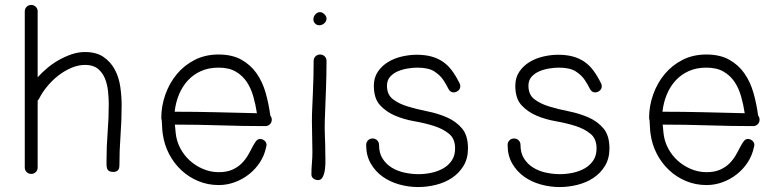

<svg xmlns="http://www.w3.org/2000/svg" viewBox="-20 -737 3166 775"><path d="M471 -312Q471 -251 466.5 -190.5Q462 -130 462 -69Q462 -43 437 -43Q426 -43 420 -47Q414 -51 412 -58Q410 -65 410 -73V-90Q410 -147 414.5 -203.5Q419 -260 419 -317Q419 -341 416 -369Q413 -397 403.5 -420.5Q394 -444 375 -459.5Q356 -475 324 -475Q295 -475 266.5 -462.5Q238 -450 213.5 -430.5Q189 -411 169.5 -387Q150 -363 138 -339Q136 -335 132 -331V-61Q132 -50 124.5 -42.5Q117 -35 106 -35Q95 -35 87.5 -42.5Q80 -50 80 -61V-691Q80 -702 87.5 -709.5Q95 -717 106 -717Q117 -717 124.5 -709.5Q132 -702 132 -691V-425Q149 -444 171 -462.5Q193 -481 218 -495Q243 -509 269.5 -518Q296 -527 323 -527Q369 -527 398 -507Q427 -487 443.5 -456Q460 -425 465.5 -387Q471 -349 471 -312Z M1077 -254Q1077 -243 1069.5 -235.5Q1062 -228 1051 -228Q960 -228 869.5 -231Q779 -234 686 -234L689 -202Q692 -169 707 -140Q722 -111 745.5 -89.5Q769 -68 799.5 -55Q830 -42 863 -42Q895 -42 917.5 -52Q940 -62 955 -77Q970 -92 980 -109Q990 -126 997.5 -141Q1005 -156 1012.5 -166Q1020 -176 1029 -176Q1040 -176 1048 -169Q1056 -162 1056 -151Q1056 -150 1054 -142Q1047 -109 1029 -81.5Q1011 -54 985 -33.5Q959 -13 927.5 -1.5Q896 10 863 10Q819 10 780.5 -6Q742 -22 712 -50Q682 -78 662.5 -115.5Q643 -153 637 -196Q635 -210 634.5 -223Q634 -236 633 -250Q631 -258 631 -260Q631 -309 647.5 -355.5Q664 -402 694 -438Q724 -474 766.5 -495.5Q809 -517 862 -517Q917 -517 954.5 -496Q992 -475 1016 -440.5Q1040 -406 1052.5 -361.5Q1065 -317 1071 -271Q1077 -263 1077 -254ZM1017 -280Q1012 -314 1002.5 -347.5Q993 -381 976 -406.5Q959 -432 931.5 -448Q904 -464 862 -464Q822 -464 791 -450Q760 -436 738 -412Q716 -388 702.5 -355.5Q689 -323 685 -286Q770 -286 851.5 -284Q933 -282 1017 -280Z M1298 -662Q1298 -651 1289 -643Q1280 -635 1269 -635Q1259 -635 1252 -642Q1245 -649 1245 -659Q1245 -670 1253 -679Q1261 -688 1272 -688Q1281 -688 1289.5 -679.5Q1298 -671 1298 -662ZM1298 -491Q1298 -431 1295.5 -370.5Q1293 -310 1291 -250Q1290 -218 1291.5 -186Q1293 -154 1293 -122Q1293 -112 1293.5 -93.5Q1294 -75 1292 -56.5Q1290 -38 1283.5 -24Q1277 -10 1264 -10Q1254 -10 1245.5 -16Q1237 -22 1237 -33Q1237 -56 1239 -78.5Q1241 -101 1241 -124Q1241 -155 1240 -185.5Q1239 -216 1239 -247Q1239 -276 1240.5 -305Q1242 -334 1243 -363Q1246 -427 1246 -491Q1246 -502 1253.5 -509.5Q1261 -517 1272 -517Q1283 -517 1290.5 -509.5Q1298 -502 1298 -491Z M1869 -138Q1869 -97 1851 -67.5Q1833 -38 1804.5 -19Q1776 0 1740 9Q1704 18 1668 18Q1629 18 1591.5 7.5Q1554 -3 1524.5 -24Q1495 -45 1476.5 -77Q1458 -109 1458 -152Q1458 -163 1465.5 -170.5Q1473 -178 1484 -178Q1495 -178 1502.5 -170.5Q1510 -163 1510 -152Q1510 -119 1524.5 -96.5Q1539 -74 1562 -60Q1585 -46 1613.5 -40Q1642 -34 1670 -34Q1695 -34 1721 -39.5Q1747 -45 1768.5 -57Q1790 -69 1803.5 -89Q1817 -109 1817 -138Q1817 -177 1792.5 -197Q1768 -217 1732 -228.5Q1696 -240 1653 -247.5Q1610 -255 1574 -270.5Q1538 -286 1513.5 -313Q1489 -340 1489 -391Q1489 -424 1505.5 -448Q1522 -472 1547 -487Q1572 -502 1602.5 -509Q1633 -516 1662 -516Q1695 -516 1721 -509Q1747 -502 1767.5 -488Q1788 -474 1804 -452.5Q1820 -431 1835 -401Q1838 -395 1838 -389Q1838 -378 1829.5 -371Q1821 -364 1811 -364Q1797 -364 1789.5 -379.5Q1782 -395 1769.5 -414Q1757 -433 1733.5 -448.5Q1710 -464 1664 -464Q1647 -464 1625.5 -460.5Q1604 -457 1585.5 -449Q1567 -441 1554.5 -427Q1542 -413 1542 -391Q1542 -355 1566 -336.5Q1590 -318 1626.5 -307Q1663 -296 1705.5 -287.5Q1748 -279 1784.5 -263Q1821 -247 1845 -218.5Q1869 -190 1869 -138Z M2440 -138Q2440 -97 2422 -67.5Q2404 -38 2375.5 -19Q2347 0 2311 9Q2275 18 2239 18Q2200 18 2162.5 7.5Q2125 -3 2095.5 -24Q2066 -45 2047.5 -77Q2029 -109 2029 -152Q2029 -163 2036.5 -170.5Q2044 -178 2055 -178Q2066 -178 2073.5 -170.5Q2081 -163 2081 -152Q2081 -119 2095.5 -96.5Q2110 -74 2133 -60Q2156 -46 2184.5 -40Q2213 -34 2241 -34Q2266 -34 2292 -39.5Q2318 -45 2339.5 -57Q2361 -69 2374.5 -89Q2388 -109 2388 -138Q2388 -177 2363.5 -197Q2339 -217 2303 -228.5Q2267 -240 2224 -247.5Q2181 -255 2145 -270.5Q2109 -286 2084.5 -313Q2060 -340 2060 -391Q2060 -424 2076.5 -448Q2093 -472 2118 -487Q2143 -502 2173.5 -509Q2204 -516 2233 -516Q2266 -516 2292 -509Q2318 -502 2338.5 -488Q2359 -474 2375 -452.5Q2391 -431 2406 -401Q2409 -395 2409 -389Q2409 -378 2400.5 -371Q2392 -364 2382 -364Q2368 -364 2360.5 -379.5Q2353 -395 2340.5 -414Q2328 -433 2304.5 -448.5Q2281 -464 2235 -464Q2218 -464 2196.5 -460.5Q2175 -457 2156.5 -449Q2138 -441 2125.5 -427Q2113 -413 2113 -391Q2113 -355 2137 -336.5Q2161 -318 2197.5 -307Q2234 -296 2276.5 -287.5Q2319 -279 2355.5 -263Q2392 -247 2416 -218.5Q2440 -190 2440 -138Z M3046 -254Q3046 -243 3038.5 -235.5Q3031 -228 3020 -228Q2929 -228 2838.5 -231Q2748 -234 2655 -234L2658 -202Q2661 -169 2676 -140Q2691 -111 2714.5 -89.5Q2738 -68 2768.5 -55Q2799 -42 2832 -42Q2864 -42 2886.5 -52Q2909 -62 2924 -77Q2939 -92 2949 -109Q2959 -126 2966.5 -141Q2974 -156 2981.5 -166Q2989 -176 2998 -176Q3009 -176 3017 -169Q3025 -162 3025 -151Q3025 -150 3023 -142Q3016 -109 2998 -81.5Q2980 -54 2954 -33.5Q2928 -13 2896.5 -1.5Q2865 10 2832 10Q2788 10 2749.5 -6Q2711 -22 2681 -50Q2651 -78 2631.5 -115.5Q2612 -153 2606 -196Q2604 -210 2603.5 -223Q2603 -236 2602 -250Q2600 -258 2600 -260Q2600 -309 2616.5 -355.5Q2633 -402 2663 -438Q2693 -474 2735.5 -495.5Q2778 -517 2831 -517Q2886 -517 2923.5 -496Q2961 -475 2985 -440.5Q3009 -406 3021.5 -361.5Q3034 -317 3040 -271Q3046 -263 3046 -254ZM2986 -280Q2981 -314 2971.5 -347.5Q2962 -381 2945 -406.5Q2928 -432 2900.5 -448Q2873 -464 2831 -464Q2791 -464 2760 -450Q2729 -436 2707 -412Q2685 -388 2671.5 -355.5Q2658 -323 2654 -286Q2739 -286 2820.5 -284Q2902 -282 2986 -280Z"/></svg>

Font: Wynona
Style: Regular
Weight: 400
Italic angle: -12°
Designer: Kanati
Foundry: Kanati and Michael Everson
Version: Version 2.000